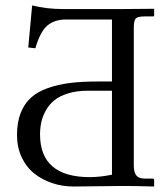

<svg xmlns="http://www.w3.org/2000/svg" viewBox="-20 -678 602 700"><path d="M388.2 -347.2H298.8Q258.8 -347.2 227.8 -337.4Q196.8 -327.6 178 -312.3Q159.2 -296.9 147.2 -275.4Q135.3 -253.9 130.6 -232.7Q126 -211.4 126 -188Q126 -32.2 308.1 -32.2Q343.8 -32.2 388.2 -41ZM467.8 -576.2V-74.2Q467.8 -49.8 477.1 -38.3Q486.3 -26.9 507.8 -26.9H538.1Q542 -25.4 542 -22V2Q472.2 0 428.2 0Q393.1 0 338.1 1Q283.2 2 249 2Q207.5 2 170.7 -10.3Q133.8 -22.5 104.7 -45.7Q75.7 -68.8 58.8 -105Q42 -141.1 42 -186Q42 -231.9 55.4 -266.1Q68.8 -300.3 93 -322Q117.2 -343.8 154.5 -356.9Q191.9 -370.1 235.4 -375.5Q278.8 -380.9 335.9 -380.9H388.2V-606.9H220.2Q179.7 -606.9 153.3 -585.4Q127 -564 108.9 -502L83 -504.9L97.2 -658.2Q148.9 -645 210 -645H426.8L542 -646V-622.1Q542 -618.2 538.1 -618.2H507.8Q482.4 -618.2 475.1 -610.8Q467.8 -603.5 467.8 -576.2Z"/></svg>

Font: Linux Biolinum G
Style: Regular
Weight: 400
Designer: Philipp H. Poll
Foundry: Philipp H. Poll
Version: Version 1.1.0 ; ttfautohint (v1.6)